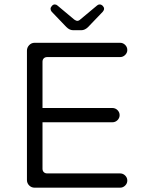

<svg xmlns="http://www.w3.org/2000/svg" viewBox="-20 -869 663 880"><path d="M315.4 -730.5H352.5Q369.1 -730.5 383.8 -745.1L451.2 -815.4Q457 -822.3 457 -829.1Q457 -835.9 450.7 -842.3Q444.3 -848.6 437 -848.6Q429.7 -848.6 424.8 -843.8L348.6 -780.3Q341.8 -773.4 334 -773.4Q331.1 -773.4 327.1 -775.4L320.3 -779.3L243.2 -843.8Q238.3 -848.6 231 -848.6Q223.6 -848.6 217.8 -841.8Q206.1 -829.1 216.8 -815.4L284.2 -745.1Q298.8 -730.5 315.4 -730.5ZM138.7 -8.8H530.3Q543.9 -8.8 553.7 -18.6Q563.5 -28.3 563.5 -41.5Q563.5 -54.7 553.7 -64.5Q543.9 -74.2 530.3 -74.2H196.3Q186.5 -74.2 180.7 -80.1Q174.8 -85.9 174.8 -95.7V-308.6H495.1Q508.8 -308.6 518.6 -318.4Q528.3 -328.1 528.3 -341.3Q528.3 -354.5 518.6 -364.3Q508.8 -374 495.1 -374H174.8V-585.9Q174.8 -595.7 180.7 -601.6Q186.5 -607.4 196.3 -607.4H530.3Q543.9 -607.4 553.7 -617.2Q563.5 -627 563.5 -639.6Q563.5 -653.3 553.7 -663.1Q543.9 -672.9 530.3 -672.9H138.7Q124 -672.9 113.8 -662.1Q103.5 -651.4 103.5 -636.7V-43.9Q103.5 -29.3 113.8 -19Q124 -8.8 138.7 -8.8Z"/></svg>

Font: FakePearl
Style: ExtraLight
Weight: 300
Version: Version 1.2